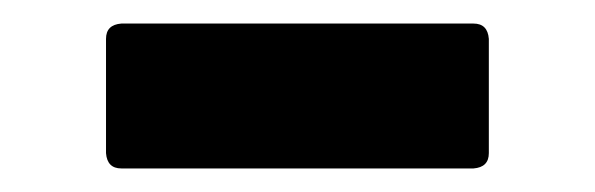

<svg xmlns="http://www.w3.org/2000/svg" viewBox="-20 -407 505 163"><path d="M382 -264H83Q71 -264 70 -277V-374Q70 -386 83 -387H382Q394 -387 395 -374V-277Q395 -265 382 -264Z"/></svg>

Font: YamahaIndonesia935. App
Style: Bold
Weight: 700
Designer: Dalton Maag Ltd
Foundry: Dalton Maag Ltd
Version: Version 1.002; January 01, 2024; Regular/Italic